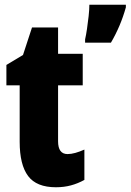

<svg xmlns="http://www.w3.org/2000/svg" viewBox="-20 -873 551 810"><path d="M265 -223Q280 -223 298 -228Q316 -233 336 -242V-114Q309 -99 279.5 -91Q250 -83 216 -83Q134 -83 98.5 -130.5Q63 -178 63 -275V-513H7V-599L77 -641L115 -757H225V-646H329V-513H225V-277Q225 -223 265 -223ZM511 -842Q489 -763 448 -693H339V-707Q343 -724 347 -751Q351 -778 354 -805.5Q357 -833 357 -853H511Z"/></svg>

Font: Noto Sans Kannada UI ExtraCondensed Black
Style: Regular
Weight: 900
Width: 2
Designer: Jelle Bosma - Monotype Design Team
Foundry: Monotype Imaging Inc.
Version: Version 2.005; ttfautohint (v1.8.4.7-5d5b)